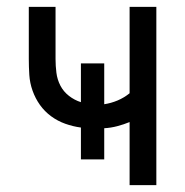

<svg xmlns="http://www.w3.org/2000/svg" viewBox="-20 -540 540 560"><path d="M358 0V-184Q341 -177 322 -172Q303 -167 284 -166V-75H216V-168Q193 -171 170.5 -179Q148 -187 129 -201Q110 -215 96.5 -234Q83 -253 75 -275.5Q67 -298 65.5 -321.5Q64 -345 64 -368V-520H142V-368Q142 -348 144.5 -328Q147 -308 156 -290.5Q165 -273 181 -260.5Q197 -248 216 -242V-355H284V-236Q304 -239 323 -247Q342 -255 358 -268V-520H436V0Z"/></svg>

Font: Iosevka Fixed
Style: Regular
Weight: 400
Monospace: yes
Designer: Belleve Invis
Foundry: Belleve Invis
Version: Version 33.2.4